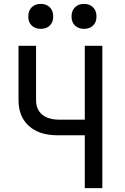

<svg xmlns="http://www.w3.org/2000/svg" viewBox="-20 -965 640 985"><path d="M415 0V-271H275Q181 -271 128 -319Q75 -367 75 -451V-730H165V-451Q165 -403 196.5 -377Q228 -351 285 -351H415V-730H505V0ZM411 -817Q382 -817 364.5 -834Q347 -851 347 -880Q347 -910 364.5 -927.5Q382 -945 411 -945Q440 -945 457.5 -927.5Q475 -910 475 -880Q475 -851 457.5 -834Q440 -817 411 -817ZM189 -817Q160 -817 142.5 -834Q125 -851 125 -880Q125 -910 142.5 -927.5Q160 -945 189 -945Q218 -945 235.5 -927.5Q253 -910 253 -880Q253 -851 235.5 -834Q218 -817 189 -817Z"/></svg>

Font: JetBrains Mono
Style: Regular
Weight: 400
Monospace: yes
Designer: Philipp Nurullin, Konstantin Bulenkov
Foundry: JetBrains
Version: Version 2.305